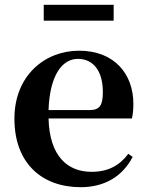

<svg xmlns="http://www.w3.org/2000/svg" viewBox="-20 -763 612 799"><path d="M162 -677H453V-743H162ZM316 16C415 16 490 -29 532 -110L514 -123C479 -76 432 -48 361 -48C261 -48 186 -113 182 -270H529C533 -288 535 -306 535 -331C535 -455 456 -552 309 -552C167 -552 40 -449 40 -269C40 -84 154 16 316 16ZM182 -305C187 -452 240 -518 304 -518C368 -518 408 -468 408 -380C408 -326 396 -305 353 -305Z"/></svg>

Font: Noto Serif CJK TC
Style: Bold
Weight: 700
Designer: Ryoko NISHIZUKA 西塚涼子 (kana & ideographs); Frank Grießhammer (Latin, Greek & Cyrillic); Wenlong ZHANG 张文龙 (bopomofo); San
Foundry: Adobe
Version: Version 2.001;hotconv 1.1.0;makeotfexe 2.6.0